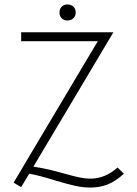

<svg xmlns="http://www.w3.org/2000/svg" viewBox="-20 -829 613 862"><path d="M419 -644H75V-684H489L130 -81L175 -73Q198 -69 264 -51Q310 -38 336 -32.5Q362 -27 386 -27Q452 -27 508 -77L536 -49Q499 -15 463.5 -1Q428 13 386 13Q351 13 316 5Q281 -3 230 -18Q155 -42 111 -49L75 11L41 -9ZM247 -773Q247 -789 257 -799Q267 -809 283 -809Q299 -809 309.5 -799Q320 -789 320 -773Q320 -757 309.5 -747Q299 -737 283 -737Q267 -737 257 -747Q247 -757 247 -773Z"/></svg>

Font: Bellota Light
Style: Regular
Weight: 300
Designer: Kemie Guaida
Foundry: Kemie Guaida
Version: Version 4.001